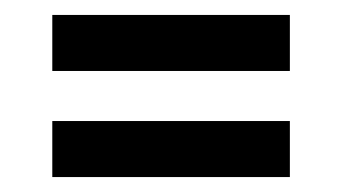

<svg xmlns="http://www.w3.org/2000/svg" viewBox="-20 -420 458 257"><path d="M50 -325V-400H368V-325ZM50 -183V-258H368V-183Z"/></svg>

Font: Stick No Bills ExtraLight
Style: Regular
Weight: 400
Version: Version 2.000